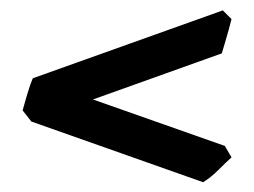

<svg xmlns="http://www.w3.org/2000/svg" viewBox="-20 -473 499 377"><path d="M434.6 -435.5Q433.1 -428.7 429.2 -415Q425.3 -401.4 421.4 -387.9Q417.5 -374.5 415.5 -368.2L41.5 -234.4L24.4 -256.3Q26.9 -266.1 33.4 -287.8Q40 -309.6 44.4 -319.3L417.5 -452.6ZM434.6 -164.1Q423.8 -154.3 408.9 -139.4Q394 -124.5 378.9 -115.2L41.5 -234.4L24.4 -256.3Q26.9 -266.1 33.4 -287.8Q40 -309.6 44.4 -319.3L421.4 -186.5Z"/></svg>

Font: Gentium Book Plus
Style: Bold
Weight: 700
Designer: Victor Gaultney, Annie Olsen, Iska Routamaa, Becca Hirsbrunner
Foundry: SIL International
Version: Version 6.101